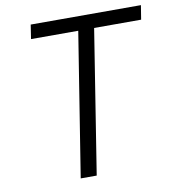

<svg xmlns="http://www.w3.org/2000/svg" viewBox="-81 -797 787 869"><g transform="rotate(-10 312.0 -362.5)"><path d="M325 -660H108L118 -725H624.5L614 -660H398L293.5 0H220Z"/></g></svg>

Font: JuliaMono Light
Style: Italic
Weight: 300
Italic angle: -9°
Monospace: yes
Designer: cormullion
Foundry: corm
Version: Version 0.054; ttfautohint (v1.8.4)